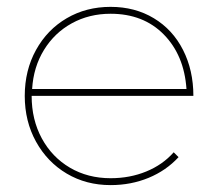

<svg xmlns="http://www.w3.org/2000/svg" viewBox="-20 -537 629 557"><path d="M483.9 -95.2 498 -81.1Q461.9 -42 410.9 -21Q359.9 0 300.8 0Q230 0 173.6 -33.4Q117.2 -66.9 84.5 -126Q51.8 -185.1 51.8 -258.8Q51.8 -333 84.5 -392.1Q117.2 -451.2 173.6 -484.1Q230 -517.1 300.8 -517.1Q371.6 -517.1 426.3 -484.1Q481 -451.2 511 -392.1Q541 -333 541 -258.8H71.8Q71.8 -189.9 101.3 -135.5Q130.9 -81.1 182.9 -50.5Q234.9 -20 300.8 -20Q356.9 -20 404.5 -39.6Q452.1 -59.1 483.9 -95.2ZM73.2 -278.8H521Q514.2 -377 455.1 -437Q396 -497.1 300.8 -497.1Q238.8 -497.1 188.5 -469.5Q138.2 -441.9 107.7 -392.3Q77.1 -342.8 73.2 -278.8Z"/></svg>

Font: Montserrat
Style: Thin
Weight: 250
Designer: Julieta Ulanovsky
Foundry: Julieta Ulanovsky
Version: Version 1.000;PS 002.000;hotconv 1.0.70;makeotf.lib2.5.58329